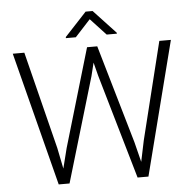

<svg xmlns="http://www.w3.org/2000/svg" viewBox="-59 -958 1014 1017"><g transform="rotate(-5 448.0 -449.5)"><path d="M270.5 -188 424.8 -710.9H479L630.9 -188L657.7 -81.1L681.2 -193.4L809.1 -710.9H870.6L689 0H631.3L470.2 -555.7L452.1 -626.5L434.6 -555.7L269.5 0H211.9L29.8 -710.9H91.3L221.2 -192.9L243.7 -81.5ZM470.7 -899.4 588.4 -773.4V-768.6H534.2L451.7 -857.4L370.1 -768.6H317.4V-774.4L433.6 -899.4Z"/></g></svg>

Font: Vazirmatn FD ExtraLight
Style: Regular
Weight: 200
Designer: Saber Rastikerdar
Foundry: Saber Rastikerdar
Version: Version 33.003